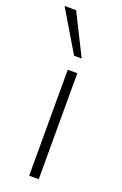

<svg xmlns="http://www.w3.org/2000/svg" viewBox="-166 -785 527 829"><g transform="rotate(20 97.5 -370.5)"><path d="M86 0V-487H130V0ZM91 -553 -21 -741H32L126 -553Z"/></g></svg>

Font: Nunito Sans 10pt SemiCondensed ExtraLight
Style: Regular
Weight: 250
Width: 4
Designer: Vernon Adams
Foundry: Vernon Adams
Version: Version 3.101;gftools[0.9.27]